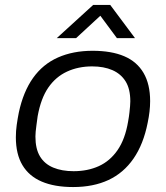

<svg xmlns="http://www.w3.org/2000/svg" viewBox="-20 -743 670 775"><path d="M275 12Q200 12 148.5 -10Q97 -32 70.5 -76.5Q44 -121 44 -189Q44 -214 47.5 -239Q51 -264 56 -289Q74 -373 113.5 -428.5Q153 -484 214 -511Q275 -538 354 -538Q430 -538 481.5 -516Q533 -494 559.5 -448.5Q586 -403 586 -335Q586 -314 583.5 -292.5Q581 -271 576 -247Q559 -161 519 -103Q479 -45 418 -16.5Q357 12 275 12ZM277 -52Q334 -52 379 -72.5Q424 -93 454.5 -137Q485 -181 497 -252Q501 -274 502.5 -289Q504 -304 505 -314.5Q506 -325 506 -334Q506 -384 487 -414.5Q468 -445 433.5 -460Q399 -475 352 -475Q296 -475 250.5 -454Q205 -433 175 -389.5Q145 -346 132 -274Q129 -252 127 -237Q125 -222 124 -211.5Q123 -201 123 -192Q123 -142 141.5 -111.5Q160 -81 195 -66.5Q230 -52 277 -52ZM209 -589 356 -723H425L525 -589H452L372 -697H404L287 -589Z"/></svg>

Font: Archivo SemiExpanded Light
Style: Italic
Weight: 300
Width: 6
Italic angle: -10°
Designer: Hector Gatti
Foundry: Omnibus-Type
Version: Version 2.001